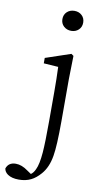

<svg xmlns="http://www.w3.org/2000/svg" viewBox="-195 -833 608 1155"><g transform="rotate(10 109.0 -256.0)"><path d="M8 273Q-35 273 -60 256Q-80 242 -83 221Q-70 182 -25 182Q11 182 49 210L74 227Q90 216 100 193Q116 161 122 87Q127 23 127 -105V-283Q127 -366 124 -436L35 -442V-475L189 -527L203 -517L200 -375V-118Q200 33 189 96Q177 168 139 211Q111 243 82 257Q50 273 8 273ZM163 -663Q136 -663 117.5 -680Q99 -697 99 -724Q99 -751 117 -768Q135 -785 162.5 -785Q190 -785 208 -768Q226 -751 226 -724Q226 -697 208 -680Q190 -663 163 -663Z"/></g></svg>

Font: GenRyuMin TW R
Style: Regular
Weight: 400
Version: Version 1.501;PS 1;hotconv 16.6.51;makeotf.lib2.5.65220